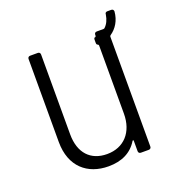

<svg xmlns="http://www.w3.org/2000/svg" viewBox="-109 -653 692 750"><g transform="rotate(-20 237.0 -278.5)"><path d="M435 -564H419C413 -564 409 -561 409 -554C406 -534 398 -517 386 -506C385 -505 383 -504 381 -504H353C347 -504 343 -500 343 -494V-490C343 -488 342 -486 340 -485H339C336 -485 334 -482 334 -476V-463C334 -458 336 -455 340 -454C342 -453 343 -451 343 -449V-166C343 -89 298 -40 228 -40C160 -40 118 -84 118 -162V-494C118 -500 114 -504 108 -504H76C70 -504 66 -500 66 -494V-149C66 -46 130 7 217 7C272 7 313 -13 338 -54C340 -57 343 -57 343 -53V-10C343 -4 347 0 353 0H386C392 0 396 -4 396 -10V-467C396 -469 397 -470 399 -472C424 -489 442 -517 445 -554C445 -560 441 -564 435 -564Z"/></g></svg>

Font: Barlow Semi Condensed Light
Style: Regular
Weight: 300
Width: 4
Designer: Jeremy Tribby
Foundry: Tribby Type
Version: Version 1.422;hotconv 1.0.109;makeotfexe 2.5.65596